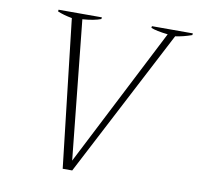

<svg xmlns="http://www.w3.org/2000/svg" viewBox="-79 -782 900 873"><g transform="rotate(10 371.0 -345.5)"><path d="M188 -673Q149 -680 121 -692L122 -700H322L321 -692Q290 -680 236 -676L302 -35L630 -676Q576 -682 552 -692L553 -700H742L741 -692Q702 -678 665 -673L310 9H266Z"/></g></svg>

Font: Trirong ExtraLight
Style: Italic
Weight: 275
Italic angle: -12°
Designer: Katatrad Team
Foundry: CadsonDemak
Version: Version 1.003